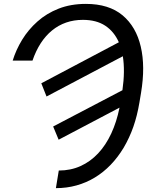

<svg xmlns="http://www.w3.org/2000/svg" viewBox="-20 -758 762 991"><path d="M173.3 -647Q220.2 -688.9 282.7 -713.4Q345.2 -737.9 423.3 -737.9Q541.9 -737.9 612.6 -679Q682.9 -620 706.7 -516.7Q730.5 -414.8 708.1 -279.8L699.6 -228.7Q688.2 -160.5 668.3 -103.7Q648.4 -46.9 618.3 4.3Q588.4 54 551.1 92.7Q513.8 131.4 469.6 158.2Q425.4 185 375 199Q324.6 213.1 268.5 213.1L283.4 122.2Q344.8 122.2 395.8 99.1Q446.7 76 486.5 33.6Q526.3 -8.9 554.2 -68.9Q582 -128.9 596.9 -202.4L282.7 -36.9L254.3 -105.1L611.9 -292.3Q626.1 -391.7 614 -467.7L220.2 -259.9L193.2 -328.1L593.4 -539.8Q568.9 -595.2 523.1 -625.4Q477.3 -655.5 407.7 -655.5Q361.5 -655.5 321.6 -641.7Q281.6 -627.8 248.8 -601Q215.9 -574.2 190.5 -535.2Q165.1 -496.1 147.7 -445.3H45.5Q62.5 -500.7 94.3 -552.9Q126.1 -605.1 173.3 -647Z"/></svg>

Font: Inter P
Style: Italic
Weight: 400
Italic angle: -9.40001°
Designer: Rasmus Andersson
Foundry: rsms
Version: Version 3.018;git-588b23468